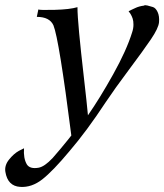

<svg xmlns="http://www.w3.org/2000/svg" viewBox="-107 -506 642 751"><path d="M515 -419Q513 -396 483.5 -352.5Q454 -309 397.5 -233.5Q341 -158 307 -107Q232 7 165 85Q100 163 58.5 195.5Q17 228 -28 225Q-77 222 -86 166Q-90 141 -71.5 118Q-53 95 -33 84L-13 74Q-16 113 -2 137Q10 156 44 150Q67 146 99 112Q111 98 129 77Q147 56 159 40.5Q171 25 172 24Q124 -353 102 -407Q87 -440 37 -440L43 -469Q48 -466 107 -467.5Q166 -469 196 -478Q196 -447 202.5 -377.5Q209 -308 221 -204Q233 -100 237 -55Q283 -121 335.5 -215Q388 -309 410 -380Q415 -395 415 -409.5Q415 -424 412 -433Q409 -442 405 -449Q401 -456 398 -459L396 -462L400 -464Q403 -466 409 -468.5Q415 -471 422 -474.5Q429 -478 438 -480.5Q447 -483 456 -484Q459 -487 469.5 -484.5Q480 -482 491 -478.5Q502 -475 509.5 -459Q517 -443 515 -419Z"/></svg>

Font: GFS Artemisia
Style: Italic
Weight: 400
Italic angle: -12°
Designer: Takis Katsoulidis and George D. Matthiopoulos
Foundry: George Matthiopoulos and Takis Katsoulidis
Version: Version 1.0